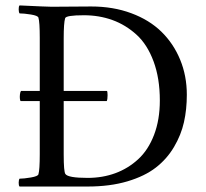

<svg xmlns="http://www.w3.org/2000/svg" viewBox="-20 -682 757 705"><path d="M56.2 -311Q54.2 -311 53.2 -318.4Q52.2 -325.7 53.2 -335Q54.2 -344.2 57.1 -348.1H126V-543Q126 -601.1 121.1 -617.2Q119.1 -624.5 93.5 -628.7Q67.9 -632.8 51.8 -632.8Q48.8 -636.7 48.6 -647.5Q48.3 -658.2 51.8 -662.1Q154.3 -657.2 169.9 -657.2Q189 -657.2 240.7 -657.7Q292.5 -658.2 314.9 -658.2Q395.5 -658.2 461.9 -633.5Q528.3 -608.9 572.8 -565.4Q617.2 -522 641.6 -462.6Q666 -403.3 666 -334Q666 -280.3 655.5 -233.4Q645 -186.5 618.9 -142.3Q592.8 -98.1 552.2 -66.7Q511.7 -35.2 447.8 -16.1Q383.8 2.9 301.8 2.9H51.8Q48.3 -1 48.6 -11.5Q48.8 -22 51.8 -25.9Q67.4 -25.9 93.3 -30.3Q119.1 -34.7 121.1 -42Q126 -58.1 126 -116.2V-311ZM213.9 -115.2Q213.9 -50.8 220.2 -43Q230 -28.8 301.8 -28.8Q356.4 -28.8 403.6 -46.1Q450.7 -63.5 487.5 -97.4Q524.4 -131.3 545.7 -186.8Q566.9 -242.2 566.9 -313Q566.9 -394.5 543.9 -456.5Q521 -518.6 481.2 -554.7Q441.4 -590.8 392.8 -608.4Q344.2 -626 288.1 -626Q222.7 -626 219.2 -615.2Q213.9 -597.7 213.9 -541V-348.1H372.1Q375 -348.1 375 -332.8Q375 -317.4 372.1 -311H213.9Z"/></svg>

Font: Crimson
Style: Roman
Weight: 400
Version: Version 0.8